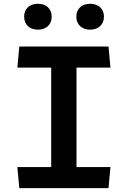

<svg xmlns="http://www.w3.org/2000/svg" viewBox="-20 -970 660 990"><path d="M79.5 0H539.5L549.5 -108.5H374.5V-621.5H549.5L539.5 -730H79.5L69.5 -621.5H244V-108.5H69.5ZM104.5 -884C104.5 -843 133 -817 175.5 -817C218 -817 246.5 -843 246.5 -884C246.5 -925.5 218 -950.5 175.5 -950.5C133 -950.5 104.5 -925.5 104.5 -884ZM373.5 -884C373.5 -843 402.5 -817 444.5 -817C487 -817 516 -843 516 -884C516 -925.5 487 -950.5 444.5 -950.5C402.5 -950.5 373.5 -925.5 373.5 -884Z"/></svg>

Font: Monaspace Argon SemiBold
Style: Regular
Weight: 600
Designer: Riley Cran & the Lettermatic Team
Foundry: Lettermatic
Version: Version 1.000 (Monaspace Argon)